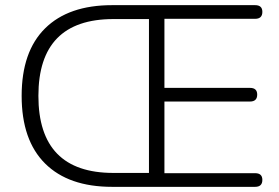

<svg xmlns="http://www.w3.org/2000/svg" viewBox="-20 -725 1082 745"><path d="M415 0Q246 0 155 -90.5Q64 -181 64 -353Q64 -525 155 -615Q246 -705 415 -705H970Q998 -705 998 -679Q998 -652 970 -652H618V-384H950Q978 -384 978 -358Q978 -331 950 -331H618V-53H970Q998 -53 998 -27Q998 0 970 0ZM420 -54H558V-651H420Q129 -651 129 -353Q129 -54 420 -54Z"/></svg>

Font: Nunito Light
Style: Regular
Weight: 300
Designer: Vernon Adams
Foundry: Vernon Adams
Version: Version 3.601; ttfautohint (v1.8.2.53-6de2)